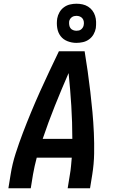

<svg xmlns="http://www.w3.org/2000/svg" viewBox="-20 -1010 640 1030"><path d="M25 0 37 -74Q46 -131 64 -187Q82 -243 103 -298Q124 -353 147 -408.5Q170 -464 194.5 -518.5Q219 -573 244.5 -627Q270 -681 296 -735H434Q443 -681 450.5 -627Q458 -573 464.5 -518Q471 -463 476 -408.5Q481 -354 483.5 -298Q486 -242 485 -186Q484 -130 475 -74L463 0H343L355 -74Q359 -96 361 -119Q363 -142 365 -164H177Q171 -142 166 -119Q161 -96 157 -74L145 0ZM209 -265H368Q368 -354 362.5 -442.5Q357 -531 348 -618Q310 -531 274.5 -442.5Q239 -354 209 -265ZM390 -780Q365 -780 342 -789Q319 -798 305 -816.5Q291 -835 287 -860Q283 -885 287 -911Q290 -928 299 -944Q308 -960 323 -971Q338 -982 355.5 -986Q373 -990 390 -990Q407 -990 423 -986.5Q439 -983 452.5 -974.5Q466 -966 475.5 -953.5Q485 -941 490 -925.5Q495 -910 495.5 -893Q496 -876 494 -859Q491 -842 482 -826Q473 -810 458 -799Q443 -788 425 -784Q407 -780 390 -780ZM390 -845Q397 -845 403.5 -846.5Q410 -848 415.5 -852.5Q421 -857 424.5 -863Q428 -869 429 -875Q431 -885 429.5 -894.5Q428 -904 422.5 -911Q417 -918 408.5 -921.5Q400 -925 390 -925Q384 -925 377.5 -923.5Q371 -922 365 -917.5Q359 -913 355.5 -907Q352 -901 351 -895Q350 -885 351.5 -875.5Q353 -866 358 -859Q363 -852 372 -848.5Q381 -845 390 -845Z"/></svg>

Font: Iosevka Curly Extended
Style: Bold Italic
Weight: 700
Width: 7
Italic angle: -9°
Monospace: yes
Designer: Belleve Invis
Foundry: Belleve Invis
Version: Version 11.1.0; ttfautohint (v1.8.3)